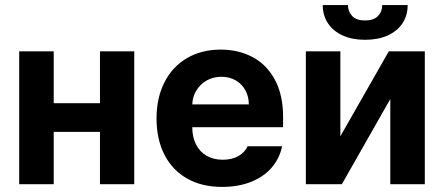

<svg xmlns="http://www.w3.org/2000/svg" viewBox="-20 -735 1771 766"><path d="M194.3 -323.2H378.9V-530.3H515.6V0H378.9V-209H194.3V0H56.6V-530.3H194.3Z M604.5 -262.7Q604.5 -344.2 636 -406.5Q667.5 -468.8 725.6 -502.9Q783.7 -537.1 860.4 -537.1Q931.6 -537.1 988 -507.1Q1044.4 -477.1 1076.9 -416.5Q1109.4 -356 1109.4 -268.6V-227.5H747.1Q747.1 -188 762 -158.7Q776.9 -129.4 804.4 -113.5Q832 -97.7 869.1 -97.7Q904.8 -97.7 930.7 -112.1Q956.5 -126.5 967.8 -151.4H1105.5Q1095.2 -102.5 1063.5 -65.9Q1031.7 -29.3 981.2 -9.3Q930.7 10.7 866.2 10.7Q785.6 10.7 726.8 -22.5Q668 -55.7 636.2 -117.4Q604.5 -179.2 604.5 -262.7ZM972.7 -318.4Q972.7 -350.1 958.7 -375.2Q944.8 -400.4 919.9 -414.6Q895 -428.7 863.3 -428.7Q831.1 -428.7 804.9 -414.1Q778.8 -399.4 763.4 -374Q748 -348.6 747.1 -318.4Z M1531.2 -530.3H1674.8V0H1537.1V-339.8L1343.8 0H1200.2V-530.3H1337.9V-191.4ZM1436.5 -576.2Q1385.3 -576.2 1347.2 -593.5Q1309.1 -610.8 1288.3 -642.3Q1267.6 -673.8 1267.6 -714.8H1368.2Q1368.2 -689 1385 -671.1Q1401.9 -653.3 1436.5 -653.3Q1470.7 -653.3 1487.8 -670.9Q1504.9 -688.5 1504.9 -714.8H1606.4Q1606.4 -673.3 1585.7 -642.1Q1564.9 -610.8 1526.6 -593.5Q1488.3 -576.2 1436.5 -576.2Z"/></svg>

Font: WEMIX Pretendard
Style: Bold
Weight: 700
Designer: Base glyphs from Inter by Rasmus Andersson; Hangeul glyphs from Noto Sans CJK(Source Han Sans) by Jang Soo-young and Kan
Foundry: Kil Hyung-jin
Version: Version 1.000